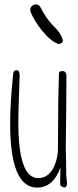

<svg xmlns="http://www.w3.org/2000/svg" viewBox="-20 -841 355 870"><path d="M242 -643Q243 -642 248 -642Q254 -642 259.5 -646.5Q265 -651 265 -657V-659Q264 -660 264 -661Q259 -677 253 -687Q252 -690 236 -709Q234 -711 226 -719.5Q218 -728 216 -730Q188 -760 164 -807Q156 -821 143 -821Q133 -821 125 -814Q117 -807 117 -796Q117 -794 119 -786Q136 -745 170 -703Q210 -654 242 -643ZM148 9Q221 9 254 -82Q252 -6 253 -3Q261 8 271 8Q284 8 284 -12Q284 -14 282 -28Q280 -42 280 -47Q280 -108 278 -170Q278 -188 280 -336Q281 -410 281 -497Q281 -519 262 -519Q247 -519 247 -507Q243 -395 243 -231Q243 -168 242 -150Q235 -95 212 -64.5Q189 -34 153 -34Q63 -34 63 -287Q63 -334 66 -408Q69 -482 69 -497Q69 -523 56 -523Q42 -523 40 -509Q26 -375 26 -281Q26 9 148 9Z"/></svg>

Font: Neythal
Style: Regular
Weight: 400
Designer: Tharique Azeez
Foundry: Tharique Azeez
Version: Version 0.44